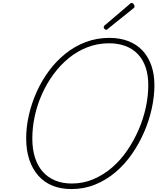

<svg xmlns="http://www.w3.org/2000/svg" viewBox="-20 -1274 1076 1313"><path d="M469 19Q398 19 341 -3.5Q284 -26 243.5 -71Q203 -116 181 -180.5Q159 -245 159 -327Q159 -406 177.5 -487Q196 -568 230.5 -645Q265 -722 314.5 -789Q364 -856 427.5 -907Q491 -958 566.5 -986.5Q642 -1015 728 -1015Q800 -1015 857 -993Q914 -971 953.5 -929.5Q993 -888 1014.5 -827.5Q1036 -767 1036 -692Q1036 -615 1018 -532.5Q1000 -450 965.5 -370.5Q931 -291 882 -220.5Q833 -150 770 -96.5Q707 -43 631 -12Q555 19 469 19ZM471 -19Q549 -19 618.5 -48.5Q688 -78 746.5 -128.5Q805 -179 850.5 -246Q896 -313 928.5 -388Q961 -463 977.5 -541Q994 -619 994 -692Q994 -762 975.5 -815Q957 -868 922 -904.5Q887 -941 837 -959.5Q787 -978 726 -978Q648 -978 578 -951Q508 -924 449.5 -876Q391 -828 345 -765Q299 -702 266.5 -629Q234 -556 217.5 -479Q201 -402 201 -327Q201 -253 219.5 -195.5Q238 -138 273 -99Q308 -60 358 -39.5Q408 -19 471 -19ZM707 -1070Q701 -1070 695 -1076Q689 -1082 689 -1087Q689 -1089 690 -1092Q691 -1095 693 -1098L867 -1246Q870 -1249 873 -1251.5Q876 -1254 879 -1254Q884 -1254 889 -1250.5Q894 -1247 897 -1241.5Q900 -1236 900 -1230Q900 -1228 899.5 -1225.5Q899 -1223 896 -1220L718 -1077Q714 -1074 712 -1072Q710 -1070 707 -1070Z"/></svg>

Font: Playwrite MX Thin
Style: Regular
Weight: 250
Designer: Veronika Burian, José Scaglione
Foundry: TypeTogether
Version: Version 1.002